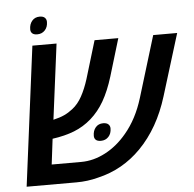

<svg xmlns="http://www.w3.org/2000/svg" viewBox="-53 -812 875 865"><g transform="rotate(-5 384.5 -379.0)"><path d="M113.8 -630.9H223.1L179.2 -290Q209 -296.9 229 -306.2Q249 -315.4 267.6 -330.1Q293.5 -350.1 311.5 -383.1Q329.6 -416 343.3 -459.5L395 -630.9H502.4L451.2 -460.9Q431.6 -397.5 406 -353Q380.4 -308.6 344.7 -277.3Q309.6 -246.6 266.8 -229.7Q224.1 -212.9 168 -205.1L153.8 -89.8H287.1Q343.3 -89.8 397.2 -118.2Q451.2 -146.5 494.1 -198.2Q547.4 -261.2 575.7 -354L660.2 -630.9H768.6L682.6 -352.1Q639.6 -211.9 551.8 -122.6Q469.2 -38.6 356.4 -12.7Q308.6 0 258.3 0H32.7ZM354 -201.7Q354 -225.1 366.7 -240Q379.4 -254.9 400.9 -254.9Q416.5 -254.9 424.3 -247.6Q432.1 -240.2 432.1 -229Q432.1 -205.6 418.7 -191.2Q405.3 -176.8 384.3 -176.8Q368.7 -176.8 361.3 -183.6Q354 -190.4 354 -201.7ZM110.4 -704.6Q110.4 -728 123.3 -743.2Q136.2 -758.3 157.7 -758.3Q173.3 -758.3 180.9 -751Q188.5 -743.7 188.5 -731.9Q188.5 -708.5 175 -694.1Q161.6 -679.7 140.6 -679.7Q125 -679.7 117.7 -686.5Q110.4 -693.4 110.4 -704.6Z"/></g></svg>

Font: Viking Open Sans Light
Style: Bold Italic
Weight: 600
Italic angle: -12°
Foundry: Ascender Corporation
Version: Version 2.000